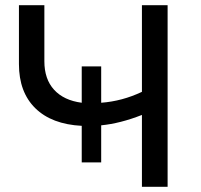

<svg xmlns="http://www.w3.org/2000/svg" viewBox="-20 -720 776 740"><path d="M626 -700H527V-366C476.3 -342 424 -328 370 -324V-464H295V-324C249 -330 213.5 -346.7 188.5 -374C163.5 -401.3 151 -438 151 -484V-700H53V-473C53 -401 74 -344.3 116 -303C158 -261.7 217.7 -239 295 -235V-94H370V-237C418.7 -241.7 471 -255 527 -277V0H626Z"/></svg>

Font: Rookery
Style: Regular
Weight: 400
Designer: Ryan Kimball / Julieta Ulanovsky
Foundry: Motorola Mobility LLC.
Version: Version 1.0